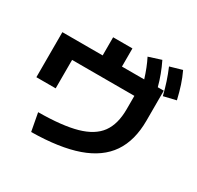

<svg xmlns="http://www.w3.org/2000/svg" viewBox="-178 -1019 1293 1262"><g transform="rotate(30 469.0 -387.5)"><path d="M672.9 -405.3V-506.8H200.2V-291H53.7V-632.8H359.4V-770.5H505.9V-632.8H674.8Q650.4 -711.9 619.1 -773.4L713.9 -803.7Q755.4 -718.8 777.8 -632.8H823.2V-405.3Q823.2 -254.9 757.1 -157.7Q690.9 -60.5 554.4 -12.5Q418 35.6 204.1 38.1L178.7 -97.7Q361.3 -98.6 468.8 -129.2Q576.2 -159.7 624.5 -226.1Q672.9 -292.5 672.9 -405.3ZM773.4 -788.1 865.2 -814.5Q886.2 -770 901.4 -723.9Q916.5 -677.7 929.7 -621.1L835.9 -598.6Q823.2 -650.9 808.3 -695.8Q793.5 -740.7 773.4 -788.1Z"/></g></svg>

Font: Pretendard ExtraBold
Style: Regular
Weight: 800
Designer: Base glyphs from Inter by Rasmus Andersson; Hangeul glyphs from Noto Sans CJK(Source Han Sans) by Jang Soo-young and Kan
Foundry: Kil Hyung-jin
Version: Version 1.309